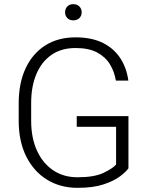

<svg xmlns="http://www.w3.org/2000/svg" viewBox="-20 -902 724 932"><path d="M603.5 -338.4V-85Q591.3 -67.4 561.5 -45.2Q531.7 -22.9 481.4 -6.6Q431.2 9.8 356.4 9.8Q272.5 9.8 208 -30Q143.6 -69.8 107.2 -142.8Q70.8 -215.8 70.8 -315.4V-401.4Q70.8 -499 104.5 -570.8Q138.2 -642.6 200 -681.6Q261.7 -720.7 346.7 -720.7Q425.8 -720.7 480 -693.4Q534.2 -666 564.7 -618.4Q595.2 -570.8 603 -510.7H542.5Q535.6 -553.2 513.9 -589.4Q492.2 -625.5 451.7 -647.2Q411.1 -668.9 346.7 -668.9Q277.8 -668.9 229.7 -635.5Q181.6 -602.1 156.5 -542.2Q131.3 -482.4 131.3 -402.3V-315.4Q131.3 -232.9 159.4 -171.1Q187.5 -109.4 238 -75.4Q288.6 -41.5 356.4 -41.5Q438 -41.5 483.2 -63.2Q528.3 -85 543.5 -103.5V-286.6H352.5V-338.4ZM295.9 -842.3Q295.9 -858.9 306.6 -870.4Q317.4 -881.8 335.9 -881.8Q354.5 -881.8 365.5 -870.4Q376.5 -858.9 376.5 -842.3Q376.5 -825.7 365.5 -814.5Q354.5 -803.2 335.9 -803.2Q317.4 -803.2 306.6 -814.5Q295.9 -825.7 295.9 -842.3Z"/></svg>

Font: Vazirmatn RD UI ExtraLight
Style: Regular
Weight: 200
Designer: Saber Rastikerdar
Foundry: Saber Rastikerdar
Version: Version 33.003